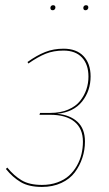

<svg xmlns="http://www.w3.org/2000/svg" viewBox="-20 -717 422 746"><path d="M185.1 -677.2Q175.8 -677.2 175.8 -686.5Q175.8 -690.9 178.7 -693.8Q181.6 -696.8 186 -696.8Q195.3 -696.8 195.3 -688Q195.3 -683.6 192.4 -680.4Q189.5 -677.2 185.1 -677.2ZM312.5 -677.2Q303.7 -677.2 303.7 -686.5Q303.7 -690.9 306.6 -693.8Q309.6 -696.8 314 -696.8Q323.2 -696.8 323.2 -688Q323.2 -683.6 320.1 -680.4Q316.9 -677.2 312.5 -677.2ZM227.1 -527.8Q276.9 -527.8 304.4 -499Q332 -470.2 332 -419.9Q332 -364.3 299.1 -322.8Q266.1 -281.2 202.1 -274.9Q252 -270.5 281 -243.7Q310.1 -216.8 310.1 -167Q310.1 -134.3 300 -103.8Q290 -73.2 270.8 -47.4Q251.5 -21.5 218.3 -6.1Q185.1 9.3 143.1 9.3Q92.3 9.3 60.8 -9.3Q29.3 -27.8 2.9 -60.5L8.3 -65.9Q34.2 -34.2 64.2 -16.4Q94.2 1.5 143.1 1.5Q175.8 1.5 202.9 -8.3Q230 -18.1 248 -34.4Q266.1 -50.8 278.6 -72.8Q291 -94.7 296.6 -118.2Q302.2 -141.6 302.2 -166.5Q302.2 -217.3 269.3 -244.1Q236.3 -271 174.8 -271H133.3L135.7 -278.3H175.8Q214.8 -278.3 244.6 -291Q274.4 -303.7 291 -324.7Q307.6 -345.7 315.7 -369.6Q323.7 -393.6 323.7 -419.4Q323.7 -466.3 298.6 -493.4Q273.4 -520.5 226.6 -520.5Q188 -520.5 157.2 -508.1Q126.5 -495.6 90.3 -470.2L86.9 -476.1Q123 -502 155.5 -514.9Q188 -527.8 227.1 -527.8Z"/></svg>

Font: Fira Sans Compressed Eight
Style: Italic
Weight: 100
Width: 3
Italic angle: -8°
Designer: Carrois Corporate & Edenspiekermann AG
Foundry: Carrois Corporate GbR & Edenspiekermann AG
Version: Version 4.203;PS 004.203;hotconv 1.0.88;makeotf.lib2.5.64775